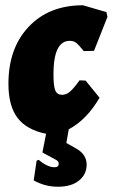

<svg xmlns="http://www.w3.org/2000/svg" viewBox="-20 -501 428 729"><path d="M295 -481 384 -455 388 -437 337 -308 298 -307Q279 -331 269 -338.5Q259 -346 245 -346Q183 -346 183 -219Q183 -174 190 -157.5Q197 -141 216 -141Q231 -141 245 -152.5Q259 -164 282 -196L305 -195L358 -130Q310 -47 241 -10L232 42L266 61Q309 84 309 124Q309 161 280 184.5Q251 208 200 208Q151 208 108 184L119 109L127 106Q160 134 187 134Q203 134 203 120Q203 111 191 105L141 78L155 7Q81 -8 46.5 -53.5Q12 -99 12 -183Q12 -318 89 -399.5Q166 -481 295 -481Z"/></svg>

Font: Alegreya Sans SC Black
Style: Italic
Weight: 900
Italic angle: -7°
Designer: Juan Pablo del Peral
Foundry: Huerta Tipografica
Version: Version 2.007